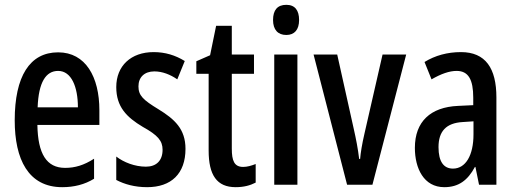

<svg xmlns="http://www.w3.org/2000/svg" viewBox="-20 -766 2138 796"><path d="M221 -549C103 -549 41 -449 41 -267C41 -106 97 10 238 10C287 10 331 -1 370 -25V-108C328 -81 291 -70 250 -70C173 -70 137 -128 135 -248H392V-309C392 -447 335 -549 221 -549ZM221 -472C276 -472 303 -406 303 -321H136C140 -425 170 -472 221 -472Z M749 -149C749 -231 704 -272 637 -313C573 -352 554 -370 554 -408C554 -446 579 -470 620 -470C653 -470 686 -457 715 -437L746 -513C707 -537 665 -550 617 -550C523 -550 462 -493 462 -405C462 -323 505 -280 572 -240C635 -205 654 -182 654 -145C654 -100 628 -75 585 -75C539 -75 493 -93 462 -117V-20C496 -2 539 10 590 10C690 10 749 -46 749 -149Z M988 -74C951 -74 941 -100 941 -150V-460H1033V-540H941V-659H876L851 -537L794 -512V-460H845V-142C845 -40 879 10 957 10C990 10 1017 3 1040 -9V-86C1022 -79 1005 -74 988 -74Z M1167 -746C1130 -746 1112 -724 1112 -683C1112 -643 1132 -621 1167 -621C1201 -621 1220 -643 1220 -683C1220 -723 1203 -746 1167 -746ZM1213 -540H1117V0H1213Z M1419 0H1524L1664 -540H1566L1491 -212C1481 -169 1475 -132 1473 -107H1469C1464 -150 1456 -190 1447 -230L1378 -540H1280Z M1891 -550C1835 -550 1784 -536 1740 -509L1769 -437C1809 -460 1843 -472 1873 -472C1922 -472 1942 -436 1942 -361V-330L1879 -327C1765 -322 1700 -262 1700 -153C1700 -68 1737 10 1822 10C1881 10 1919 -18 1949 -74H1951L1966 0H2038V-362C2038 -483 1993 -550 1891 -550ZM1898 -260 1943 -263V-209C1943 -121 1910 -67 1858 -67C1820 -67 1798 -95 1798 -156C1798 -222 1830 -256 1898 -260Z"/></svg>

Font: Noto Sans Myanmar UI ExtraCondensed Medium
Style: Regular
Weight: 500
Width: 2
Designer: Monotype Design Team
Foundry: Monotype Imaging Inc.
Version: Version 2.103